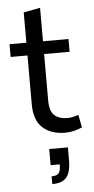

<svg xmlns="http://www.w3.org/2000/svg" viewBox="-55 -577 410 840"><g transform="rotate(-5 150.0 -157.5)"><path d="M216 10Q156 10 118.5 -22.5Q81 -55 81 -127V-341H7V-397H81V-530L154 -544V-397H266V-341H154V-138Q154 -89 175 -71Q196 -53 231 -53Q244 -53 257 -56Q270 -59 280 -63L291 -7Q276 0 256.5 5Q237 10 216 10ZM140 229V195Q163 195 171.5 184.5Q180 174 180 146H140V75H222V133Q222 164 214.5 185.5Q207 207 189.5 218Q172 229 140 229Z"/></g></svg>

Font: Rokkitt
Style: Regular
Weight: 400
Designer: Vernon Adams
Foundry: Vernon Adams
Version: Version 3.103